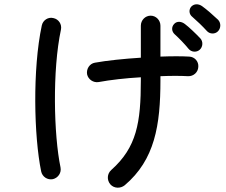

<svg xmlns="http://www.w3.org/2000/svg" viewBox="-20 -835 1040 882"><path d="M553 16C691 -101 717 -259 717 -466V-485C765 -487 809 -487 844 -485C869 -484 890 -503 891 -528C893 -553 874 -574 849 -575C815 -577 769 -577 717 -575V-717C717 -742 697 -763 672 -763C647 -763 627 -742 627 -717V-570C549 -565 471 -557 416 -547C392 -543 376 -519 380 -494C385 -470 409 -454 433 -458C487 -468 557 -476 627 -480V-466C627 -272 608 -158 491 -54C472 -37 470 -8 487 12C504 31 533 32 553 16ZM169 -48C174 -23 198 -7 223 -12C247 -18 263 -41 258 -66C227 -215 220 -512 260 -699C265 -723 250 -747 225 -752C201 -758 177 -742 172 -718C129 -517 136 -209 169 -48ZM780 -725C766 -710 769 -690 782 -678C804 -658 828 -633 846 -611C859 -595 883 -593 898 -607C912 -620 914 -644 900 -659C880 -680 848 -711 829 -725C813 -737 793 -739 780 -725ZM858 -804C846 -789 849 -769 863 -758C885 -739 910 -715 930 -693C943 -678 967 -677 981 -691C995 -705 996 -729 982 -744C961 -764 928 -793 908 -807C892 -818 872 -819 858 -804Z"/></svg>

Font: 寒蝉半圆体
Style: Regular
Weight: 400
Designer: Yoshimichi Ohira & Warren
Foundry: ChillType
Version: Version 1.800;Glyphs 3.1.1 (3135)